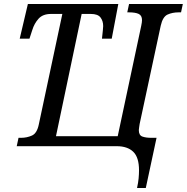

<svg xmlns="http://www.w3.org/2000/svg" viewBox="-20 -734 938 964"><path d="M668 210Q674 183 676 161.5Q678 140 678 121Q678 56 649 28Q620 0 566 0H64L73 -42H85Q115 -42 140.5 -53.5Q166 -65 175 -110L293 -664H236Q195 -664 173.5 -640Q152 -616 142 -583L128 -540H79L120 -714H574L541 -540H492Q495 -568 496.5 -582.5Q498 -597 498 -603Q498 -629 484.5 -646.5Q471 -664 436 -664H390L261 -50H571L689 -604Q693 -623 693 -633Q693 -656 676.5 -664Q660 -672 627 -672H619L628 -714H898L889 -672H877Q846 -672 821.5 -661Q797 -650 787 -605L681 -111Q680 -102 678.5 -94Q677 -86 677 -81Q677 -55 694.5 -48.5Q712 -42 741 -42H766L712 210Z"/></svg>

Font: Noto Serif SemiCondensed
Style: Italic
Weight: 400
Width: 4
Italic angle: -12°
Designer: Monotype Design Team
Foundry: Monotype Imaging Inc.
Version: Version 2.013